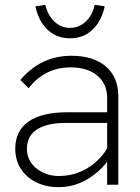

<svg xmlns="http://www.w3.org/2000/svg" viewBox="-20 -762 576 792"><path d="M221 10Q170 10 129.5 -10Q89 -30 66 -65.5Q43 -101 43 -149Q43 -222 97.5 -260.5Q152 -299 260 -299H422V-358Q422 -416 381.5 -450Q341 -484 271 -484Q165 -484 98 -398L64 -432Q148 -532 275 -532Q365 -532 416.5 -488Q468 -444 468 -364V0H422V-95Q386 -48 334 -19Q282 10 221 10ZM222 -36Q286 -36 339 -67.5Q392 -99 422 -150V-255H251Q174 -255 132.5 -228Q91 -201 91 -149Q91 -99 130 -67.5Q169 -36 222 -36ZM269 -604Q213 -604 176 -639.5Q139 -675 126 -736L167 -742Q178 -697 205.5 -672Q233 -647 269 -647Q305 -647 332.5 -672Q360 -697 371 -742L412 -736Q399 -675 361.5 -639.5Q324 -604 269 -604Z"/></svg>

Font: Readex Pro ExtraLight
Style: Regular
Weight: 200
Designer: Bonnie Shaver-Troup, Thomas Jockin
Foundry: Lexend
Version: Version 1.203; ttfautohint (v1.8.3)